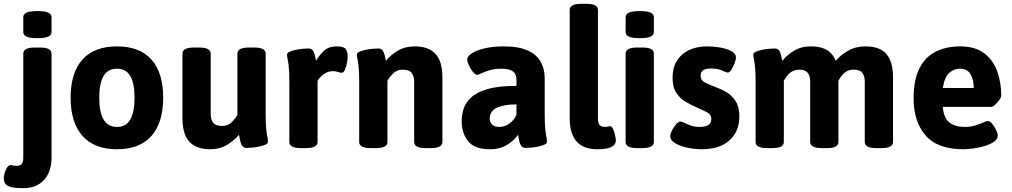

<svg xmlns="http://www.w3.org/2000/svg" viewBox="-52 -774 5304 1006"><path d="M72 212Q33 212 10 207Q-13 202 -22.5 190.5Q-32 179 -32 160Q-32 148 -27.5 132Q-23 116 -14.5 103.5Q-6 91 4 91Q9 91 17.5 93Q26 95 34 95Q54 95 62 84.5Q70 74 70 52V-493Q70 -525 130 -525H158Q218 -525 218 -493V50Q218 91 207 121.5Q196 152 176 172Q156 192 129.5 202Q103 212 72 212ZM144 -574Q105 -574 87.5 -582Q70 -590 70 -606V-684Q70 -700 87.5 -708Q105 -716 144 -716Q183 -716 200.5 -708Q218 -700 218 -684V-606Q218 -590 200.5 -582Q183 -574 144 -574Z M561 8Q442 8 380 -62Q318 -132 318 -262Q318 -393 380 -462Q442 -531 561 -531Q680 -531 741.5 -461.8Q803 -392.5 803 -262Q803 -132 741.7 -62Q680.4 8 561 8ZM561 -109Q608.6 -109 630.8 -148Q653 -187 653 -262Q653 -337 630.8 -375.5Q608.6 -414 561 -414Q512.9 -414 490.4 -375.5Q468 -337 468 -261.6Q468 -187 490.4 -148Q512.9 -109 561 -109Z M1051 8Q976 8 940 -31.5Q904 -71 904 -154V-493Q904 -525 964 -525H992Q1052 -525 1052 -493V-176Q1052 -147 1065.5 -130.5Q1079 -114 1112 -114Q1143 -114 1163 -134.5Q1183 -155 1192 -172V-493Q1192 -525 1252 -525H1280Q1340 -525 1340 -493V-176Q1340 -124 1343 -96.5Q1346 -69 1349 -55.5Q1352 -42 1352 -31Q1352 -22 1338.5 -16Q1325 -10 1305.5 -6Q1286 -2 1267.5 -0.5Q1249 1 1240 1Q1224 1 1216.5 -10.5Q1209 -22 1206 -38.5Q1203 -55 1200 -68Q1178 -40 1139 -16Q1100 8 1051 8Z M1524 2Q1464 2 1464 -30V-347Q1464 -397 1461 -424Q1458 -451 1455 -464.5Q1452 -478 1452 -488Q1452 -497 1465.5 -503Q1479 -509 1498.5 -513Q1518 -517 1536.5 -518.5Q1555 -520 1564 -520Q1580 -520 1587.5 -509Q1595 -498 1598 -483Q1601 -468 1604 -455Q1620 -484 1645 -507.5Q1670 -531 1713 -531Q1750 -531 1760 -516Q1770 -501 1770 -477Q1770 -468 1766.5 -447.5Q1763 -427 1756 -410Q1749 -393 1739 -393Q1729 -393 1718 -397Q1707 -401 1692 -401Q1672 -401 1656 -392.5Q1640 -384 1629 -372.5Q1618 -361 1612 -351V-30Q1612 2 1552 2Z M1890 2Q1830 2 1830 -30V-347Q1830 -397 1827 -424Q1824 -451 1821 -464.5Q1818 -478 1818 -488Q1818 -497 1831.5 -503Q1845 -509 1864.5 -513Q1884 -517 1902.5 -518.5Q1921 -520 1930 -520Q1946 -520 1953.5 -509Q1961 -498 1964 -483Q1967 -468 1970 -455Q1992 -484 2031 -507.5Q2070 -531 2119 -531Q2194 -531 2230 -491.5Q2266 -452 2266 -369V-30Q2266 2 2206 2H2178Q2118 2 2118 -30V-347Q2118 -376 2104.5 -392.5Q2091 -409 2058 -409Q2027 -409 2007 -388.5Q1987 -368 1978 -351V-30Q1978 2 1918 2Z M2515 8Q2434 8 2400.5 -34.5Q2367 -77 2367 -138Q2367 -169 2376.5 -201.5Q2386 -234 2415 -262Q2444 -290 2501.5 -307Q2559 -324 2654 -324V-357Q2654 -386 2635.5 -400Q2617 -414 2576 -414Q2540 -414 2513.5 -406Q2487 -398 2470.5 -390Q2454 -382 2448 -382Q2438 -382 2425.5 -397.5Q2413 -413 2404.5 -432.5Q2396 -452 2396 -462Q2396 -479 2420.5 -495Q2445 -511 2488.5 -521Q2532 -531 2587 -531Q2666 -531 2713 -509.5Q2760 -488 2781 -450.5Q2802 -413 2802 -364V-176Q2802 -124 2805 -96.5Q2808 -69 2811 -55.5Q2814 -42 2814 -31Q2814 -22 2800.5 -16Q2787 -10 2767.5 -6Q2748 -2 2729.5 -0.5Q2711 1 2702 1Q2686 1 2678.5 -10.5Q2671 -22 2668 -38.5Q2665 -55 2662 -68Q2659 -62 2641.5 -43.5Q2624 -25 2592.5 -8.5Q2561 8 2515 8ZM2564 -109Q2593 -109 2617.5 -127Q2642 -145 2654 -172V-227Q2618 -227 2592 -222Q2566 -217 2548.5 -208Q2531 -199 2522.5 -185Q2514 -171 2514 -153Q2514 -134 2526.5 -121.5Q2539 -109 2564 -109Z M3079 8Q3044 8 3016.5 -1.5Q2989 -11 2970.5 -31Q2952 -51 2942.5 -81.5Q2933 -112 2933 -154V-722Q2933 -754 2993 -754H3021Q3081 -754 3081 -722V-152Q3081 -130 3089.5 -119.5Q3098 -109 3117 -109Q3124 -109 3132 -111Q3140 -113 3144 -113Q3154 -113 3161 -96.5Q3168 -80 3171.5 -62.5Q3175 -45 3175 -41Q3175 -18 3157.5 -7.5Q3140 3 3117.5 5.5Q3095 8 3079 8Z M3286 2Q3226 2 3226 -30V-493Q3226 -525 3286 -525H3314Q3374 -525 3374 -493V-30Q3374 2 3314 2ZM3300 -574Q3261 -574 3243.5 -582Q3226 -590 3226 -606V-684Q3226 -700 3243.5 -708Q3261 -716 3300 -716Q3339 -716 3356.5 -708Q3374 -700 3374 -684V-606Q3374 -590 3356.5 -582Q3339 -574 3300 -574Z M3626 8Q3589 8 3550.5 0Q3512 -8 3486 -23.5Q3460 -39 3460 -60Q3460 -73 3469 -91Q3478 -109 3490.5 -123Q3503 -137 3513 -137Q3521 -137 3534.5 -130Q3548 -123 3568 -116Q3588 -109 3614 -109Q3675 -109 3675 -151Q3675 -174 3652 -186Q3629 -198 3594 -213Q3570 -224 3541.5 -240Q3513 -256 3492.5 -286Q3472 -316 3472 -367Q3472 -419 3494.5 -455.5Q3517 -492 3558 -511.5Q3599 -531 3654 -531Q3683 -531 3718 -525.5Q3753 -520 3778.5 -507Q3804 -494 3804 -473Q3804 -462 3797 -443Q3790 -424 3780.5 -409Q3771 -394 3761 -394Q3753 -394 3731 -404.5Q3709 -415 3672 -415Q3647 -415 3633 -406.5Q3619 -398 3619 -378Q3619 -353 3642 -341.5Q3665 -330 3702 -316Q3727 -307 3754.5 -291Q3782 -275 3802 -244.5Q3822 -214 3822 -163Q3822 -112 3799 -73.5Q3776 -35 3732.5 -13.5Q3689 8 3626 8Z M3967 2Q3907 2 3907 -30V-347Q3907 -397 3904 -424Q3901 -451 3898 -464.5Q3895 -478 3895 -488Q3895 -497 3908.5 -503Q3922 -509 3941.5 -513Q3961 -517 3979.5 -518.5Q3998 -520 4007 -520Q4023 -520 4030.5 -509Q4038 -498 4041 -483Q4044 -468 4047 -455Q4069 -484 4107.5 -507.5Q4146 -531 4195 -531Q4230 -531 4255.5 -523Q4281 -515 4299 -498Q4317 -481 4327 -455Q4350 -484 4390.5 -507.5Q4431 -531 4481 -531Q4519 -531 4546.5 -521.5Q4574 -512 4591.5 -492Q4609 -472 4618 -441.5Q4627 -411 4627 -369V-30Q4627 2 4567 2H4539Q4479 2 4479 -30V-347Q4479 -376 4466 -392.5Q4453 -409 4420 -409Q4398 -409 4382 -399Q4366 -389 4356 -375Q4346 -361 4340.5 -350Q4335 -339 4333 -337V-418Q4337 -405 4339 -392Q4341 -379 4341 -366V-30Q4341 2 4281 2H4253Q4193 2 4193 -30V-347Q4193 -376 4180 -392.5Q4167 -409 4134 -409Q4119 -409 4106 -403.5Q4093 -398 4083.5 -389Q4074 -380 4067 -370Q4060 -360 4055 -351V-30Q4055 2 3995 2Z M4996 8Q4860 8 4797.5 -64.5Q4735 -137 4735 -258Q4735 -357 4766 -417Q4797 -477 4852 -504Q4907 -531 4978 -531Q5057 -531 5104 -495.5Q5151 -460 5172.5 -401.5Q5194 -343 5194 -273Q5194 -265 5184 -250.5Q5174 -236 5162 -225Q5150 -214 5143 -214H4888Q4893 -154 4923.5 -131.5Q4954 -109 5003 -109Q5035 -109 5059.5 -117Q5084 -125 5100.5 -132.5Q5117 -140 5124 -140Q5135 -140 5147 -125Q5159 -110 5167.5 -92Q5176 -74 5176 -64Q5176 -45 5156.5 -31.5Q5137 -18 5107.5 -9Q5078 0 5047.5 4Q5017 8 4996 8ZM4888 -313H5050Q5050 -357 5033 -385.5Q5016 -414 4978 -414Q4947 -414 4922 -392.5Q4897 -371 4888 -313Z"/></svg>

Font: Asap
Style: Regular
Weight: 400
Designer: Pablo Cosgaya
Foundry: Omnibus-Type
Version: Version 3.001